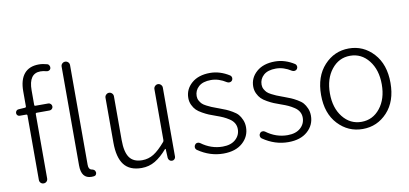

<svg xmlns="http://www.w3.org/2000/svg" viewBox="-74 -1055 2798 1314"><g transform="rotate(-10 1325.0 -398.0)"><path d="M303.7 -798.8Q313.5 -795.9 317.4 -786.1Q320.3 -780.3 320.3 -775.4Q320.3 -771.5 319.3 -766.6Q316.4 -757.8 307.6 -753.9Q298.8 -750 289.1 -752.9Q268.6 -758.8 249 -758.8Q167 -758.8 167 -641.6V-540Q167 -533.2 174.8 -533.2H263.7Q273.4 -533.2 280.8 -525.9Q288.1 -518.6 288.1 -508.3Q288.1 -498 280.8 -491.2Q273.4 -484.4 263.7 -484.4H174.8Q167 -484.4 167 -476.6V-29.3Q167 -16.6 158.7 -8.3Q150.4 0 138.2 0Q126 0 117.7 -8.3Q109.4 -16.6 109.4 -29.3V-476.6Q109.4 -484.4 101.6 -484.4H56.6Q47.9 -484.4 41.5 -490.7Q35.2 -497.1 35.2 -506.3Q35.2 -515.6 41.5 -522.5Q47.9 -529.3 56.6 -529.3L101.6 -532.2Q109.4 -533.2 109.4 -540V-644.5Q109.4 -724.6 144 -766.1Q178.7 -807.6 246.1 -807.6Q273.4 -807.6 303.7 -798.8Z M468.8 12.7Q397.5 12.7 397.5 -79.1V-765.6Q397.5 -778.3 406.2 -786.6Q415 -794.9 426.8 -794.9Q438.5 -794.9 447.3 -786.6Q456.1 -778.3 456.1 -765.6V-73.2Q456.1 -56.6 461.4 -47.9Q466.8 -39.1 475.6 -37.1Q500 -33.2 502.9 -15.6Q503.9 -13.7 503.9 -10.7Q503.9 -3.9 500 2.9Q495.1 10.7 485.4 11.7Q477.5 12.7 468.8 12.7Z M817.4 12.7Q734.4 12.7 695.3 -38.1Q656.2 -88.9 656.2 -192.4V-503.9Q656.2 -515.6 665 -524.4Q673.8 -533.2 685.5 -533.2Q697.3 -533.2 706.1 -524.4Q714.8 -515.6 714.8 -503.9V-199.2Q714.8 -116.2 742.2 -77.6Q769.5 -39.1 830.1 -39.1Q874 -39.1 910.6 -62Q947.3 -85 992.2 -137.7Q996.1 -142.6 996.1 -150.4V-503.9Q996.1 -515.6 1004.9 -524.4Q1013.7 -533.2 1025.4 -533.2Q1037.1 -533.2 1045.9 -524.4Q1054.7 -515.6 1054.7 -503.9V-24.4Q1054.7 -14.6 1047.4 -7.3Q1040 0 1029.8 0Q1019.5 0 1012.2 -7.3Q1004.9 -14.6 1003.9 -24.4L1001 -86.9Q1000 -87.9 998.5 -87.9Q997.1 -87.9 996.1 -86.9Q954.1 -38.1 911.6 -12.7Q869.1 12.7 817.4 12.7Z M1385.7 12.7Q1292 12.7 1210 -43.9Q1199.2 -51.8 1199.2 -65.4Q1199.2 -74.2 1205.1 -81.1Q1210.9 -89.8 1221.7 -90.8Q1232.4 -91.8 1240.2 -85.9Q1308.6 -35.2 1388.7 -35.2Q1446.3 -35.2 1478.5 -64Q1510.7 -92.8 1510.7 -135.7Q1510.7 -158.2 1500 -176.8Q1489.3 -195.3 1468.3 -209Q1447.3 -222.7 1428.2 -231.4Q1409.2 -240.2 1380.9 -250Q1350.6 -260.7 1332.5 -268.1Q1314.5 -275.4 1289.1 -289.6Q1263.7 -303.7 1249.5 -317.9Q1235.4 -332 1224.6 -354.5Q1213.9 -377 1213.9 -403.3Q1213.9 -463.9 1261.2 -505.4Q1308.6 -546.9 1389.6 -546.9Q1459 -546.9 1524.4 -504.9Q1532.2 -499 1533.7 -488.8Q1535.2 -478.5 1529.3 -470.2Q1523.4 -461.9 1513.2 -460.4Q1502.9 -459 1494.1 -463.9Q1441.4 -498 1387.7 -498Q1331.1 -498 1301.8 -471.7Q1272.5 -445.3 1272.5 -406.2Q1272.5 -388.7 1280.3 -374.5Q1288.1 -360.4 1297.4 -351.1Q1306.6 -341.8 1326.7 -331.5Q1346.7 -321.3 1358.4 -316.4Q1370.1 -311.5 1396.5 -301.8Q1400.4 -300.8 1407.2 -297.9Q1438.5 -286.1 1455.1 -279.3Q1471.7 -272.5 1497.1 -257.8Q1522.5 -243.2 1535.2 -228.5Q1547.9 -213.9 1558.1 -190.4Q1568.4 -167 1568.4 -138.7Q1568.4 -74.2 1519.5 -30.8Q1470.7 12.7 1385.7 12.7Z M1836.9 12.7Q1743.2 12.7 1661.1 -43.9Q1650.4 -51.8 1650.4 -65.4Q1650.4 -74.2 1656.2 -81.1Q1662.1 -89.8 1672.9 -90.8Q1683.6 -91.8 1691.4 -85.9Q1759.8 -35.2 1839.8 -35.2Q1897.5 -35.2 1929.7 -64Q1961.9 -92.8 1961.9 -135.7Q1961.9 -158.2 1951.2 -176.8Q1940.4 -195.3 1919.4 -209Q1898.4 -222.7 1879.4 -231.4Q1860.4 -240.2 1832 -250Q1801.8 -260.7 1783.7 -268.1Q1765.6 -275.4 1740.2 -289.6Q1714.8 -303.7 1700.7 -317.9Q1686.5 -332 1675.8 -354.5Q1665 -377 1665 -403.3Q1665 -463.9 1712.4 -505.4Q1759.8 -546.9 1840.8 -546.9Q1910.2 -546.9 1975.6 -504.9Q1983.4 -499 1984.9 -488.8Q1986.3 -478.5 1980.5 -470.2Q1974.6 -461.9 1964.4 -460.4Q1954.1 -459 1945.3 -463.9Q1892.6 -498 1838.9 -498Q1782.2 -498 1752.9 -471.7Q1723.6 -445.3 1723.6 -406.2Q1723.6 -388.7 1731.4 -374.5Q1739.3 -360.4 1748.5 -351.1Q1757.8 -341.8 1777.8 -331.5Q1797.9 -321.3 1809.6 -316.4Q1821.3 -311.5 1847.7 -301.8Q1851.6 -300.8 1858.4 -297.9Q1889.6 -286.1 1906.2 -279.3Q1922.9 -272.5 1948.2 -257.8Q1973.6 -243.2 1986.3 -228.5Q1999 -213.9 2009.3 -190.4Q2019.5 -167 2019.5 -138.7Q2019.5 -74.2 1970.7 -30.8Q1921.9 12.7 1836.9 12.7Z M2112.3 -265.6Q2112.3 -394.5 2182.6 -470.7Q2252.9 -546.9 2354 -546.9Q2455.1 -546.9 2524.9 -470.7Q2594.7 -394.5 2594.7 -265.6Q2594.7 -137.7 2524.9 -62.5Q2455.1 12.7 2354 12.7Q2252.9 12.7 2182.6 -62.5Q2112.3 -137.7 2112.3 -265.6ZM2224.6 -101.1Q2275.4 -37.1 2354 -37.1Q2432.6 -37.1 2483.4 -101.1Q2534.2 -165 2534.2 -266.1Q2534.2 -367.2 2483.4 -431.6Q2432.6 -496.1 2354 -496.1Q2275.4 -496.1 2224.6 -431.6Q2173.8 -367.2 2173.8 -266.1Q2173.8 -165 2224.6 -101.1Z"/></g></svg>

Font: irohamaru Light
Style: Regular
Weight: 200
Designer: [Source Han Sans]
Ryoko NISHIZUKA  (kana & ideographs); Paul D. Hunt (Latin, Greek & Cyrillic); Wenlong ZHANG  (bopomofo
Version: Version 1.01